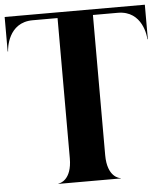

<svg xmlns="http://www.w3.org/2000/svg" viewBox="-70 -828 751 876"><g transform="rotate(-5 305.0 -390.0)"><path d="M110 -754H224V-112C224 -11 168 -1.5 162.5 -1.5V0H447.5V-1.5C442 -1.5 386 -11 386 -112V-754H500C613.5 -754 624 -634 624 -622H626V-780H-16V-622H-14C-14 -634 -3.5 -754 110 -754Z"/></g></svg>

Font: Beautique Display Medium
Style: Bold
Weight: 900
Designer: Nhat-Quang Ngo
Version: Version 1.100;Glyphs 3.2.3 (3260)